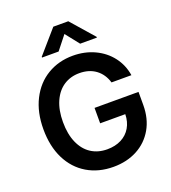

<svg xmlns="http://www.w3.org/2000/svg" viewBox="-164 -1046 1052 1178"><g transform="rotate(-20 362.5 -457.5)"><path d="M372.1 -602.5Q314.5 -602.5 270 -573.5Q225.6 -544.4 200.7 -488.3Q175.8 -432.1 175.8 -354.5Q175.8 -275.4 200.7 -219Q225.6 -162.6 270.5 -133.5Q315.4 -104.5 375 -104.5Q427.7 -104.5 467.3 -124.8Q506.8 -145 528.8 -182.4Q550.8 -219.7 551.8 -269.5H387.7V-370.1H674.8V-285.2Q674.8 -195.8 636.5 -129.2Q598.1 -62.5 530.3 -26.4Q462.4 9.8 375 9.8Q277.8 9.8 203.6 -34.4Q129.4 -78.6 88.6 -160.6Q47.9 -242.7 47.9 -353.5Q47.9 -464.4 89.6 -546.6Q131.3 -628.9 204.8 -672.9Q278.3 -716.8 371.1 -716.8Q448.2 -716.8 512.2 -687Q576.2 -657.2 617.2 -603.8Q658.2 -550.3 668.9 -481.4H539.1Q522 -538.6 478.8 -570.6Q435.5 -602.5 372.1 -602.5ZM369.1 -859.4 298.8 -770.5H190.4V-775.4L320.3 -924.8H418L548.8 -775.4V-770.5H439.5Z"/></g></svg>

Font: Pretendard JP SemiBold
Style: Regular
Weight: 600
Designer: Base glyphs from Inter by Rasmus Andersson; Hangeul glyphs from Noto Sans CJK(Source Han Sans) by Jang Soo-young and Kan
Foundry: Kil Hyung-jin
Version: Version 1.309